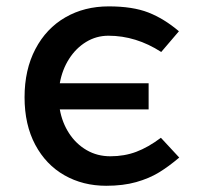

<svg xmlns="http://www.w3.org/2000/svg" viewBox="-20 -574 640 602"><path d="M57 -269Q57 -355.5 91 -420.2Q125 -485 184.8 -519.5Q244.5 -554 321 -554Q396 -554 445.2 -534.8Q494.5 -515.5 541 -476L485.5 -411Q406.5 -462 320 -462Q282 -462 250 -442.5Q218 -423 196.5 -389.2Q175 -355.5 167.5 -313H446V-231H167.5Q175 -189 196.8 -155.8Q218.5 -122.5 251.8 -103.2Q285 -84 326 -84Q370 -84 407.2 -98Q444.5 -112 484.5 -142L542 -80Q509 -52 478.2 -33.2Q447.5 -14.5 406.8 -3Q366 8.5 313 8.5Q240 8.5 182 -24.5Q124 -57.5 90.5 -120.2Q57 -183 57 -269Z"/></svg>

Font: JuliaMono
Style: Bold
Weight: 700
Monospace: yes
Designer: cormullion
Foundry: corm
Version: Version 0.055; ttfautohint (v1.8.4)